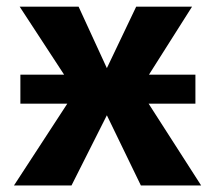

<svg xmlns="http://www.w3.org/2000/svg" viewBox="-20 -565 655 585"><path d="M197.9 0H22.6L185.1 -249.2H42.1V-337.4H175.4L40 -544.6H219.5L305.6 -357.4L394.9 -544.6H565.1L433.8 -337.4H575.4V-249.2H432.8L592.8 0H409.2L305.6 -213.8Z"/></svg>

Font: FiraCode Nerd Font Mono
Style: Bold
Weight: 700
Monospace: yes
Designer: Carrois Corporate, Edenspiekermann AG, Nikita Prokopov
Foundry: Carrois Corporate, Edenspiekermann AG, Nikita Prokopov
Version: Version 6.002;Nerd Fonts 3.3.0